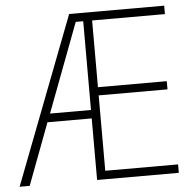

<svg xmlns="http://www.w3.org/2000/svg" viewBox="-52 -765 815 817"><g transform="rotate(-5 355.0 -357.0)"><path d="M679 0H330V-263H141L42 0H-1L273 -714H679V-678H368V-393H662V-358H368V-36H679ZM155 -299H330V-678H298Z"/></g></svg>

Font: Noto Sans Telugu SemiCondensed ExtraLight
Style: Regular
Weight: 200
Width: 4
Designer: Jelle Bosma - Monotype Design Team
Foundry: Monotype Imaging Inc.
Version: Version 2.005; ttfautohint (v1.8.4.7-5d5b)